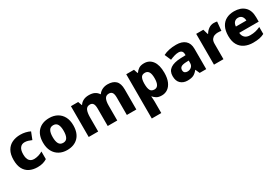

<svg xmlns="http://www.w3.org/2000/svg" viewBox="70 -1641 4294 2964"><g transform="rotate(-30 2217.0 -159.5)"><path d="M314 10Q233 10 172.5 -20Q112 -50 78.5 -112Q45 -174 45 -272Q45 -372 81.5 -435.5Q118 -499 182 -529Q246 -559 327 -559Q376 -559 420 -548.5Q464 -538 500 -520L450 -393Q418 -407 388 -416Q358 -425 327 -425Q276 -425 246.5 -387Q217 -349 217 -273Q217 -196 246.5 -161Q276 -126 327 -126Q368 -126 408 -138Q448 -150 483 -171V-35Q450 -14 409.5 -2Q369 10 314 10Z M1112 -276Q1112 -138 1039.5 -64Q967 10 841 10Q763 10 702 -23.5Q641 -57 606.5 -120.5Q572 -184 572 -276Q572 -412 644.5 -485.5Q717 -559 844 -559Q922 -559 982.5 -526Q1043 -493 1077.5 -430Q1112 -367 1112 -276ZM744 -276Q744 -200 767 -159Q790 -118 843 -118Q895 -118 917.5 -159Q940 -200 940 -276Q940 -352 917 -392Q894 -432 842 -432Q790 -432 767 -392Q744 -352 744 -276Z M1884 -559Q1977 -559 2026.5 -511.5Q2076 -464 2076 -358V0H1907V-310Q1907 -373 1888 -399Q1869 -425 1831 -425Q1778 -425 1757 -384Q1736 -343 1736 -266V0H1566V-310Q1566 -371 1548 -398Q1530 -425 1493 -425Q1437 -425 1416.5 -379.5Q1396 -334 1396 -250V0H1227V-549H1356L1381 -480H1386Q1408 -516 1449.5 -537.5Q1491 -559 1550 -559Q1611 -559 1651 -538.5Q1691 -518 1715 -480H1720Q1747 -518 1789.5 -538.5Q1832 -559 1884 -559Z M2534 -559Q2627 -559 2681 -486.5Q2735 -414 2735 -276Q2735 -182 2708 -118.5Q2681 -55 2634.5 -22.5Q2588 10 2529 10Q2469 10 2435 -11.5Q2401 -33 2382 -57H2376Q2378 -39 2380 -16Q2382 7 2382 34V240H2213V-549H2351L2374 -479H2382Q2403 -512 2438.5 -535.5Q2474 -559 2534 -559ZM2473 -425Q2423 -425 2403.5 -392Q2384 -359 2382 -292V-277Q2382 -204 2401.5 -165.5Q2421 -127 2475 -127Q2562 -127 2562 -278Q2562 -355 2539.5 -390Q2517 -425 2473 -425Z M3106 -559Q3209 -559 3265.5 -509Q3322 -459 3322 -363V0H3205L3172 -74H3168Q3133 -29 3094 -9.5Q3055 10 2986 10Q2914 10 2866 -33Q2818 -76 2818 -165Q2818 -252 2880 -295Q2942 -338 3062 -343L3153 -346V-359Q3153 -402 3133 -420Q3113 -438 3077 -438Q3042 -438 3002.5 -426Q2963 -414 2924 -397L2875 -510Q2920 -534 2978 -546.5Q3036 -559 3106 -559ZM3103 -248Q3040 -245 3015 -226.5Q2990 -208 2990 -173Q2990 -141 3008 -126.5Q3026 -112 3055 -112Q3096 -112 3125 -137Q3154 -162 3154 -206V-250Z M3776 -559Q3792 -559 3809 -557Q3826 -555 3835 -553L3820 -394Q3809 -397 3794.5 -398.5Q3780 -400 3756 -400Q3728 -400 3699 -390Q3670 -380 3649.5 -353Q3629 -326 3629 -275V0H3460V-549H3587L3613 -459H3621Q3644 -501 3685.5 -530Q3727 -559 3776 -559Z M4137 -559Q4254 -559 4322 -495.5Q4390 -432 4390 -309V-230H4043Q4046 -177 4079 -145Q4112 -113 4175 -113Q4226 -113 4268.5 -123Q4311 -133 4356 -154V-30Q4316 -9 4270 0.5Q4224 10 4156 10Q4074 10 4009.5 -20Q3945 -50 3908.5 -112.5Q3872 -175 3872 -271Q3872 -368 3905 -432Q3938 -496 3998 -527.5Q4058 -559 4137 -559ZM4142 -442Q4103 -442 4077 -416.5Q4051 -391 4047 -340H4234Q4233 -383 4210 -412.5Q4187 -442 4142 -442Z"/></g></svg>

Font: Noto Sans Georgian ExtraBold
Style: Regular
Weight: 800
Designer: Monotype Design Team, Akaki Razmadze
Foundry: Google LLC
Version: Version 2.005; ttfautohint (v1.8.4.7-5d5b)